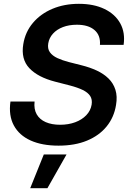

<svg xmlns="http://www.w3.org/2000/svg" viewBox="-20 -758 686 1014"><path d="M289.1 11.2Q202.1 11.2 141.6 -16.1Q81.1 -43.5 53 -95.7Q24.9 -147.9 35.2 -221.7H162.6Q158.2 -181.6 173.8 -154.3Q189.5 -127 221.4 -113Q253.4 -99.1 297.4 -99.1Q341.3 -99.1 377 -112.3Q412.6 -125.5 435.5 -149.4Q458.5 -173.3 463.9 -205.1Q468.3 -232.4 456.3 -251Q444.3 -269.5 417.2 -282.7Q390.1 -295.9 349.1 -306.6L271 -326.7Q180.2 -350.1 135 -397.9Q89.8 -445.8 103 -524.9Q113.3 -588.9 153.8 -637Q194.3 -685.1 256.8 -711.4Q319.3 -737.8 396.5 -737.8Q475.1 -737.8 531.5 -710.7Q587.9 -683.6 615 -634.8Q642.1 -585.9 632.8 -521H507.8Q511.7 -571.3 479 -599.4Q446.3 -627.4 386.2 -627.4Q344.7 -627.4 312.3 -615Q279.8 -602.5 259.8 -580.3Q239.7 -558.1 234.9 -529.3Q230 -501 243.4 -482.2Q256.8 -463.4 283.2 -451.2Q309.6 -439 343.8 -430.2L411.1 -413.1Q454.6 -402.3 491.2 -385.3Q527.8 -368.2 553.2 -343.3Q578.6 -318.4 589.6 -283.7Q600.6 -249 592.8 -203.6Q582.5 -138.7 543.2 -90.3Q503.9 -42 439.7 -15.4Q375.5 11.2 289.1 11.2ZM139.6 235.8 211.4 57.6H331.5L230.5 235.8Z"/></svg>

Font: Inter 20pt SemiBold
Style: Italic
Weight: 600
Italic angle: -9.3988°
Version: Version 4.001;git-66647c0bb